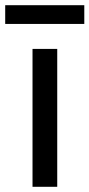

<svg xmlns="http://www.w3.org/2000/svg" viewBox="-34 -718 344 738"><path d="M290 -626V-698H-14V-626ZM186 0V-530H91V0Z"/></svg>

Font: Be Vietnam Pro
Style: Regular
Weight: 400
Designer: Lam Bao, Tony Le, Vietanh Nguyen
Foundry: Yellow Type Foundry
Version: Version 1.002